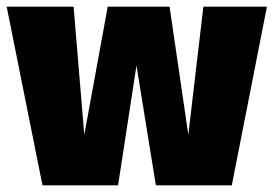

<svg xmlns="http://www.w3.org/2000/svg" viewBox="-25 -554 818 574"><path d="M668 0H441L383 -358L328 0H102L-5 -534H195L227 -151L297 -534H482L538 -151L583 -534H773Z"/></svg>

Font: Trujillo Black
Style: Regular
Weight: 900
Designer: Fira Sans original fonts by bBox Type GmbH, Carrois Corporate GbR, & Edenspiekermann AG / Changes by Cristiano Sobral
Foundry: Fira Sans original fonts by bBox Type GmbH, Carrois Corporate GbR, & Edenspiekermann AG / Changes by Cristiano Sobral
Version: Version 4.301;July 28, 2020;FontCreator 13.0.0.2655 64-bit